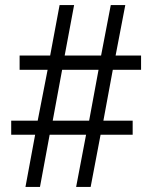

<svg xmlns="http://www.w3.org/2000/svg" viewBox="-20 -734 599 754"><path d="M80 0 118 -205H24V-260H128L167 -460H57V-516H177L214 -714H271L234 -516H377L415 -714H472L434 -516H534V-460H423L386 -260H501V-205H375L336 0H279L318 -205H175L137 0ZM187 -260H330L367 -460H224Z"/></svg>

Font: Noto Serif Kannada
Style: Regular
Weight: 400
Designer: Universal Thirst, Indian Type Foundry and the Monotype Design Team
Foundry: Monotype Imaging Inc.
Version: Version 2.003